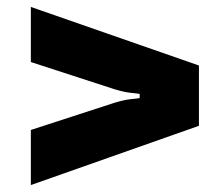

<svg xmlns="http://www.w3.org/2000/svg" viewBox="-20 -628 643 554"><path d="M69 -94V-253L309 -331Q338 -340 358.5 -342Q379 -344 383 -345V-357Q379 -358 358.5 -360Q338 -362 309 -371L69 -449V-608L554 -439V-265Z"/></svg>

Font: Open Sauce Sans Black Italic
Style: Regular
Weight: 900
Italic angle: -10°
Designer: Alfredo Marco Pradil
Foundry: Creative Sauce Fz LLC
Version: Version 1.477